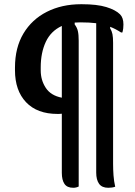

<svg xmlns="http://www.w3.org/2000/svg" viewBox="-20 -730 640 910"><path d="M361 -624Q347 -624 334 -623V-614Q345 -600 349 -583Q353 -566 353 -537V154Q341 160 327 160Q298 160 285.5 141.5Q273 123 273 89V-191Q267 -190 259 -190H253Q156 -190 103.5 -245.5Q51 -301 51 -397V-410Q51 -504 91 -571Q131 -638 202 -674Q273 -710 364 -710H368Q440 -710 484 -696.5Q528 -683 549 -662Q565 -646 565 -614Q565 -604 564 -595.5Q563 -587 560 -576H554Q528 -593 502 -603V-596Q510 -583 513 -568Q516 -553 516 -527V46Q516 74 518 101.5Q520 129 526 155Q512 160 493 160Q463 160 449.5 141Q436 122 436 88V-620Q404 -624 361 -624ZM173 -396Q173 -350 197 -313.5Q221 -277 273 -267V-607Q221 -583 197 -531.5Q173 -480 173 -411Z"/></svg>

Font: Recursive Mn Csl St
Style: Regular
Weight: 400
Monospace: yes
Version: Version 1.079;hotconv 1.0.112;makeotfexe 2.5.65598; ttfautoh